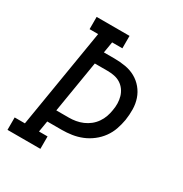

<svg xmlns="http://www.w3.org/2000/svg" viewBox="-171 -863 942 991"><g transform="rotate(30 300.0 -367.5)"><path d="M13 0V-74H74L171 -662H120V-735H316V-661H255L244 -595H308Q341 -595 373 -589.5Q405 -584 432 -569Q459 -554 479 -530Q499 -506 509 -476.5Q519 -447 519.5 -414.5Q520 -382 515 -349Q510 -320 500 -291Q490 -262 471.5 -236.5Q453 -211 427.5 -191.5Q402 -172 373.5 -160.5Q345 -149 315 -144.5Q285 -140 256 -140H169L158 -74H209V0ZM256 -213Q276 -213 296.5 -216.5Q317 -220 337 -228.5Q357 -237 374 -250.5Q391 -264 403.5 -282Q416 -300 423 -320Q430 -340 433 -360Q437 -381 436.5 -402Q436 -423 430.5 -442Q425 -461 413.5 -477Q402 -493 385.5 -503.5Q369 -514 349 -518Q329 -522 308 -522H232L181 -213Z"/></g></svg>

Font: Iosevka Curly Slab Extended
Style: Italic
Weight: 400
Width: 7
Italic angle: -9°
Monospace: yes
Designer: Belleve Invis
Foundry: Belleve Invis
Version: Version 11.1.0; ttfautohint (v1.8.3)